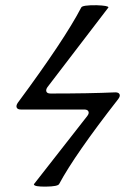

<svg xmlns="http://www.w3.org/2000/svg" viewBox="-20 -691 512 721"><path d="M107.9 0 308.1 -255.9Q315.4 -265.6 312 -272.7Q308.6 -279.8 295.9 -279.8H58.1Q45.9 -279.8 42.7 -287.1Q39.6 -294.4 46.9 -305.2Q222.2 -542 285.2 -663.1Q289.6 -671.9 342.3 -671.4Q387.7 -669.9 387.2 -663.1L158.2 -363.8Q151.4 -354 154.3 -346.9Q157.2 -339.8 169.9 -339.8Q315.4 -339.8 413.1 -344.2Q425.8 -344.2 429 -336.9Q432.1 -329.6 423.8 -318.8Q261.2 -110.4 202.1 0Q197.3 9.3 151.9 9.8Q109.4 10.3 107.4 2Q106.9 1 107.9 0Z"/></svg>

Font: Junicode SmCond
Style: Regular
Weight: 400
Width: 4
Designer: Peter S. Baker
Version: Version 2.206